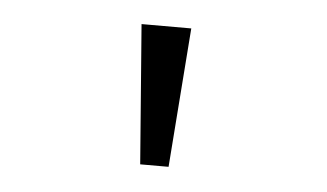

<svg xmlns="http://www.w3.org/2000/svg" viewBox="-30 -798 511 300"><g transform="rotate(5 225.0 -648.0)"><path d="M181.5 -757H259.5L243 -538.5H198.5Z"/></g></svg>

Font: League Mono Condensed Light
Style: Regular
Weight: 300
Width: 1
Designer: Tyler Finck
Foundry: The League of Moveable Type / Tyler Finck
Version: Version 2.210